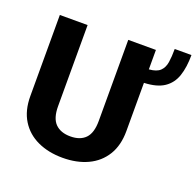

<svg xmlns="http://www.w3.org/2000/svg" viewBox="-132 -889 1060 1038"><g transform="rotate(20 398.5 -370.0)"><path d="M447.8 -710.9H606.9V-599.1Q650.9 -602.5 670.7 -621.6Q690.4 -640.6 695.6 -673.3Q700.7 -706.1 700.7 -750.5H796.9Q796.9 -680.2 780 -630.1Q763.2 -580.1 721.9 -552.2Q680.7 -524.4 606.9 -521.5V-244.1Q606.9 -161.6 572 -105Q537.1 -48.3 475.1 -19.3Q413.1 9.8 331.5 9.8Q250 9.8 187.3 -19.3Q124.5 -48.3 89.4 -105Q54.2 -161.6 54.2 -244.1V-710.9H213.9V-244.1Q213.9 -175.3 244.6 -144.3Q275.4 -113.3 331.5 -113.3Q387.7 -113.3 417.7 -144.3Q447.8 -175.3 447.8 -244.1Z"/></g></svg>

Font: Vazirmatn FD ExtraBold
Style: Regular
Weight: 800
Designer: Saber Rastikerdar
Foundry: Saber Rastikerdar
Version: Version 33.003